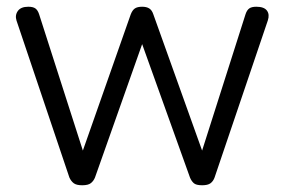

<svg xmlns="http://www.w3.org/2000/svg" viewBox="-20 -535 844 570"><path d="M224 15Q207 15 199 9Q191 3 186 -8L29 -474Q24 -490 33 -502.5Q42 -515 64 -515Q78 -515 85 -510Q92 -505 96 -493L226 -88L368 -492Q373 -505 380.5 -510Q388 -515 402 -515Q415 -515 423 -510Q431 -505 435 -493L580 -88L709 -493Q713 -505 720 -510Q727 -515 741 -515Q764 -515 772.5 -503.5Q781 -492 775 -474L617 -8Q613 3 605 9Q597 15 580 15Q562 15 555 8.5Q548 2 544 -8L402 -404L262 -8Q258 2 250 8.5Q242 15 224 15Z"/></svg>

Font: Playwrite GB S Light
Style: Regular
Weight: 300
Designer: Veronika Burian, José Scaglione
Foundry: TypeTogether
Version: Version 1.002